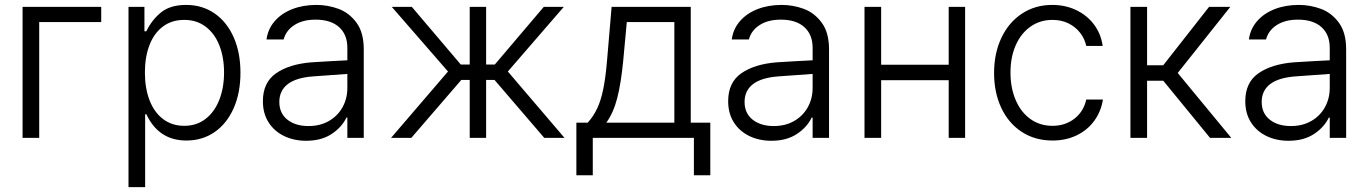

<svg xmlns="http://www.w3.org/2000/svg" viewBox="-20 -558 5540 777"><path d="M389.6 -468.8H138.7V0H71.3V-530.3H389.6Z M500 -530.3H564.5V-431.6H572.3Q593.8 -476.6 631.1 -507.3Q668.5 -538.1 733.4 -538.1Q798.3 -538.1 848.1 -503.9Q897.9 -469.7 925.5 -407.5Q953.1 -345.2 953.1 -263.7Q953.1 -182.1 925.5 -119.9Q897.9 -57.6 848.4 -23.4Q798.8 10.7 734.4 10.7Q622.1 10.7 572.3 -95.7H567.4V199.2H500ZM725.6 -48.8Q775.9 -48.8 812.3 -77.1Q848.6 -105.5 867.7 -154.5Q886.7 -203.6 886.7 -264.6Q886.7 -325.7 867.9 -373.8Q849.1 -421.9 812.7 -449.7Q776.4 -477.5 725.6 -477.5Q675.3 -477.5 639.4 -450.7Q603.5 -423.8 585 -375.7Q566.4 -327.6 566.4 -264.6Q566.4 -201.2 585.2 -152.3Q604 -103.5 639.9 -76.2Q675.8 -48.8 725.6 -48.8Z M1239.3 -305.7Q1273.4 -308.1 1315.2 -310.3Q1356.9 -312.5 1385.7 -314V-364.3Q1385.7 -418 1352.3 -448.2Q1318.8 -478.5 1256.8 -478.5Q1205.6 -478.5 1171.6 -456.8Q1137.7 -435.1 1127.9 -398.4H1058.6Q1064 -439.9 1091.1 -471.7Q1118.2 -503.4 1162.1 -520.8Q1206.1 -538.1 1260.7 -538.1Q1306.6 -538.1 1349.9 -522.2Q1393.1 -506.3 1422.6 -466.3Q1452.1 -426.3 1452.1 -358.4V0H1385.7V-82H1381.8Q1363.3 -43 1321.8 -15.6Q1280.3 11.7 1218.8 11.7Q1169.9 11.7 1130.1 -7.3Q1090.3 -26.4 1067.1 -62.5Q1043.9 -98.6 1043.9 -148.4Q1043.9 -224.1 1096.9 -261.2Q1149.9 -298.3 1239.3 -305.7ZM1228.5 -47.9Q1275.9 -47.9 1311.5 -68.6Q1347.2 -89.4 1366.5 -124.5Q1385.7 -159.7 1385.7 -202.1V-258.8L1249 -249Q1179.2 -244.1 1144.8 -217.8Q1110.4 -191.4 1110.4 -145.5Q1110.4 -99.6 1143.1 -73.7Q1175.8 -47.9 1228.5 -47.9Z M1793 -268.6 1565.4 -530.3H1646.5L1844.7 -296.9H1880.9V-530.3H1947.3V-296.9H1982.4L2180.7 -530.3H2261.7L2035.2 -268.6L2264.6 0H2182.6L1981.4 -234.4H1947.3V0H1880.9V-234.4H1846.7L1644.5 0H1562.5Z M2312.5 -61.5H2358.4Q2381.3 -86.9 2396.5 -118.7Q2411.6 -150.4 2421.1 -196.5Q2430.7 -242.7 2436.5 -311.5L2455.1 -530.3H2775.4V-61.5H2854.5V151.4H2788.1V0H2378.9V151.4H2312.5ZM2709 -61.5V-468.8H2516.6L2502 -311.5Q2493.2 -220.7 2477.8 -160.9Q2462.4 -101.1 2433.6 -61.5Z M3122.1 -305.7Q3156.2 -308.1 3198 -310.3Q3239.7 -312.5 3268.6 -314V-364.3Q3268.6 -418 3235.1 -448.2Q3201.7 -478.5 3139.6 -478.5Q3088.4 -478.5 3054.4 -456.8Q3020.5 -435.1 3010.7 -398.4H2941.4Q2946.8 -439.9 2973.9 -471.7Q3001 -503.4 3044.9 -520.8Q3088.9 -538.1 3143.6 -538.1Q3189.5 -538.1 3232.7 -522.2Q3275.9 -506.3 3305.4 -466.3Q3335 -426.3 3335 -358.4V0H3268.6V-82H3264.6Q3246.1 -43 3204.6 -15.6Q3163.1 11.7 3101.6 11.7Q3052.7 11.7 3012.9 -7.3Q2973.1 -26.4 2950 -62.5Q2926.8 -98.6 2926.8 -148.4Q2926.8 -224.1 2979.7 -261.2Q3032.7 -298.3 3122.1 -305.7ZM3111.3 -47.9Q3158.7 -47.9 3194.3 -68.6Q3230 -89.4 3249.3 -124.5Q3268.6 -159.7 3268.6 -202.1V-258.8L3131.8 -249Q3062 -244.1 3027.6 -217.8Q2993.2 -191.4 2993.2 -145.5Q2993.2 -99.6 3025.9 -73.7Q3058.6 -47.9 3111.3 -47.9Z M3545.9 -295.9H3819.3V-530.3H3885.7V0H3819.3V-233.4H3545.9V0H3478.5V-530.3H3545.9Z M4002.9 -262.7Q4002.9 -342.3 4032.5 -404.8Q4062 -467.3 4115.5 -502.7Q4168.9 -538.1 4238.3 -538.1Q4291.5 -538.1 4335.4 -517.1Q4379.4 -496.1 4407.5 -458.5Q4435.5 -420.9 4442.4 -372.1H4376Q4369.6 -401.4 4351.1 -425.3Q4332.5 -449.2 4304 -463.4Q4275.4 -477.5 4239.3 -477.5Q4189.5 -477.5 4150.9 -450.7Q4112.3 -423.8 4090.8 -375.5Q4069.3 -327.1 4069.3 -264.6Q4069.3 -201.7 4090.6 -152.6Q4111.8 -103.5 4150.1 -76.2Q4188.5 -48.8 4239.3 -48.8Q4290.5 -48.8 4327.9 -77.6Q4365.2 -106.4 4376 -155.3H4443.4Q4436 -107.4 4408.7 -69.6Q4381.3 -31.7 4337.6 -10.5Q4293.9 10.7 4239.3 10.7Q4168.5 10.7 4114.7 -24.4Q4061 -59.6 4032 -121.6Q4002.9 -183.6 4002.9 -262.7Z M4554.7 -530.3H4622.1V-293.9H4687.5L4873 -530.3H4959L4746.1 -262.7L4962.9 0H4877L4687.5 -231.4H4622.1V0H4554.7Z M5214.8 -305.7Q5249 -308.1 5290.8 -310.3Q5332.5 -312.5 5361.3 -314V-364.3Q5361.3 -418 5327.9 -448.2Q5294.4 -478.5 5232.4 -478.5Q5181.2 -478.5 5147.2 -456.8Q5113.3 -435.1 5103.5 -398.4H5034.2Q5039.6 -439.9 5066.7 -471.7Q5093.8 -503.4 5137.7 -520.8Q5181.6 -538.1 5236.3 -538.1Q5282.2 -538.1 5325.4 -522.2Q5368.7 -506.3 5398.2 -466.3Q5427.7 -426.3 5427.7 -358.4V0H5361.3V-82H5357.4Q5338.9 -43 5297.4 -15.6Q5255.9 11.7 5194.3 11.7Q5145.5 11.7 5105.7 -7.3Q5065.9 -26.4 5042.7 -62.5Q5019.5 -98.6 5019.5 -148.4Q5019.5 -224.1 5072.5 -261.2Q5125.5 -298.3 5214.8 -305.7ZM5204.1 -47.9Q5251.5 -47.9 5287.1 -68.6Q5322.8 -89.4 5342 -124.5Q5361.3 -159.7 5361.3 -202.1V-258.8L5224.6 -249Q5154.8 -244.1 5120.4 -217.8Q5085.9 -191.4 5085.9 -145.5Q5085.9 -99.6 5118.7 -73.7Q5151.4 -47.9 5204.1 -47.9Z"/></svg>

Font: Pretendard Light
Style: Regular
Weight: 300
Designer: Base glyphs from Inter by Rasmus Andersson; Hangeul glyphs from Noto Sans CJK(Source Han Sans) by Jang Soo-young and Kan
Foundry: Kil Hyung-jin
Version: Version 1.309